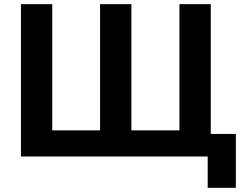

<svg xmlns="http://www.w3.org/2000/svg" viewBox="-20 -749 1179 919"><path d="M974.1 0H80.1V-729H230V-125H459V-729H608.9V-125H838.9V-729H988.8V-107.9H1108.9V149.9H974.1Z"/></svg>

Font: Miedinger*
Style: Bold
Weight: 700
Version: Version 001.000